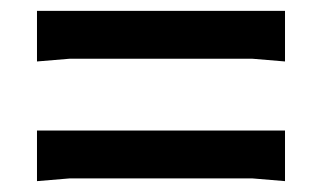

<svg xmlns="http://www.w3.org/2000/svg" viewBox="-20 -528 592 353"><path d="M504 -195 444 -200H108L48 -195V-288H504ZM504 -415 444 -420H108L48 -415V-508H504Z"/></svg>

Font: AR One Sans SemiBold
Style: Regular
Weight: 600
Designer: Niteesh Yadav
Foundry: Niteesh Yadav
Version: Version 1.001;gftools[0.9.33]